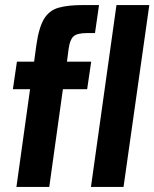

<svg xmlns="http://www.w3.org/2000/svg" viewBox="-20 -740 611 760"><path d="M45 0 99 -387H31L47 -496H115L124 -562Q134 -632 154.5 -665.5Q175 -699 212 -709.5Q249 -720 309 -720H372L356 -609H323Q286 -609 271.5 -596.5Q257 -584 252 -549L245 -496H341L325 -387H229L175 0ZM340 0 441 -720H571L469 0Z"/></svg>

Font: Host Grotesk
Style: Bold Italic
Weight: 700
Italic angle: -8°
Designer: Doğukan Karapınar
Foundry: Element Type
Version: Version 1.003; ttfautohint (v1.8.4.7-5d5b)